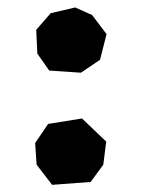

<svg xmlns="http://www.w3.org/2000/svg" viewBox="-20 -485 386 520"><path d="M183.6 -464.8 117.2 -449.2 78.1 -404.3 81.1 -339.8 113.3 -293.9 199.2 -288.1 251 -323.2 268.6 -392.6 229.5 -444.3ZM75.2 -97.7 79.1 -39.1 121.1 15.6 225.6 7.8 259.8 -39.1 267.6 -101.6 202.1 -164.1 110.4 -149.4Z"/></svg>

Font: MaokenAssortedSans-TC
Style: Regular
Weight: 500
Version: Version 0.83